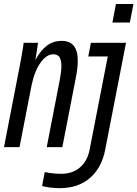

<svg xmlns="http://www.w3.org/2000/svg" viewBox="-28 -745 695 972"><path d="M275.4 207.5Q227.1 207.5 185.1 196.8L198.7 126Q239.3 134.8 282.7 134.8Q339.4 134.8 377 102.5Q414.6 70.3 425.8 12.2L517.6 -459H418.9L432.1 -528.3H609.9L504.4 13.7Q486.8 104.5 427.2 156Q367.7 207.5 275.4 207.5ZM541 -630.9 559.1 -724.6H647.5L629.4 -630.9ZM208.5 0 274.4 -339.4Q282.7 -382.3 282.7 -410.2Q282.7 -441.9 272.9 -456.1Q263.2 -470.2 241.2 -470.2Q207 -470.2 176.3 -426.5Q145.5 -382.8 130.4 -306.2L70.8 0H-7.8L72.8 -415.5Q76.2 -432.1 79.3 -450.4Q82.5 -468.8 85.2 -485.1Q87.9 -501.5 89.8 -513.2Q91.8 -524.9 91.8 -528.3H164.6L155.3 -466.3L150.9 -442.9H151.9Q177.2 -489.3 209.2 -513.7Q241.2 -538.1 284.2 -538.1Q365.7 -538.1 365.7 -438Q365.7 -401.9 356 -352.1L287.6 0Z"/></svg>

Font: Liberation Mono
Style: Italic
Weight: 400
Italic angle: -12°
Monospace: yes
Designer: Steve Matteson
Foundry: Ascender Corporation
Version: Version 2.1.5